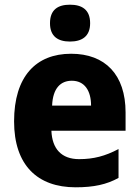

<svg xmlns="http://www.w3.org/2000/svg" viewBox="-20 -788 593 818"><path d="M278 -768C227 -768 193 -747 193 -689C193 -632 228 -611 278 -611C328 -611 364 -632 364 -689C364 -747 329 -768 278 -768ZM283 -559C133 -559 40 -462 40 -271C40 -84 140 10 302 10C380 10 434 -2 485 -30V-153C428 -123 379 -110 317 -110C242 -110 202 -154 199 -231H515V-309C515 -470 428 -559 283 -559ZM286 -444C340 -444 368 -402 368 -338H202C205 -413 239 -444 286 -444Z"/></svg>

Font: Noto Sans Sinhala UI SemiCondensed ExtraBold
Style: Regular
Weight: 800
Width: 4
Designer: Jelle Bosma - Monotype Design Team
Foundry: Monotype Imaging Inc.
Version: Version 2.006